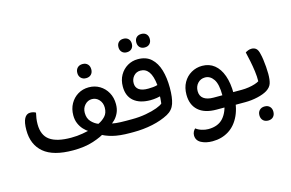

<svg xmlns="http://www.w3.org/2000/svg" viewBox="-115 -1024 2336 1539"><g transform="rotate(-15 1052.5 -254.5)"><path d="M380 16Q215 16 136.5 -50.5Q58 -117 58 -237Q58 -302 75 -333.5Q92 -365 123 -365Q138 -365 150 -361.5Q162 -358 169 -353Q164 -331 160.5 -308.5Q157 -286 157 -260Q157 -168 214.5 -127Q272 -86 390 -86Q440 -86 485.5 -94Q531 -102 564 -112L657 -58Q620 -31 548 -7.5Q476 16 380 16ZM857 0Q769 0 710.5 -15Q652 -30 610 -57L542 -98Q519 -112 498.5 -134Q478 -156 465 -186Q452 -216 452 -254Q452 -308 475.5 -350Q499 -392 539 -416Q579 -440 629 -440Q679 -440 719 -416Q759 -392 782.5 -350Q806 -308 806 -254Q806 -213 792 -182.5Q778 -152 757.5 -131.5Q737 -111 717 -100L694 -121Q733 -110 766.5 -106.5Q800 -103 849 -103H876V0ZM629 -137Q662 -152 687 -178.5Q712 -205 712 -250Q712 -289 688 -315.5Q664 -342 629 -342Q595 -342 570.5 -315.5Q546 -289 546 -250Q546 -205 571 -177.5Q596 -150 629 -137ZM875 0V-103Q881 -94 884.5 -81.5Q888 -69 888 -52Q888 -34 884 -21Q880 -8 875 0ZM629 -516Q603 -516 587 -532Q571 -548 571 -574Q571 -601 587 -617Q603 -633 629 -633Q656 -633 671.5 -617Q687 -601 687 -574Q687 -548 671.5 -532Q656 -516 629 -516Z M885 0H859V-103H898Q961 -103 1015.5 -113Q1070 -123 1107.5 -137Q1145 -151 1158 -164Q1160 -179 1162 -206.5Q1164 -234 1164 -256L1183 -228Q1163 -221 1135.5 -216.5Q1108 -212 1082 -212Q994 -212 944.5 -253.5Q895 -295 895 -374Q895 -428 918.5 -469Q942 -510 981 -533Q1020 -556 1067 -556Q1136 -556 1177.5 -518Q1219 -480 1238 -415.5Q1257 -351 1257 -268Q1257 -187 1240.5 -138Q1224 -89 1176 -63Q1118 -32 1042.5 -16Q967 0 885 0ZM1090 -306Q1109 -306 1129 -308Q1149 -310 1166 -315Q1158 -391 1132.5 -426.5Q1107 -462 1064 -462Q1030 -462 1008 -437.5Q986 -413 986 -378Q986 -342 1012.5 -323.5Q1039 -305 1090 -306ZM998 -632Q973 -632 958 -647.5Q943 -663 943 -688Q943 -714 958 -729Q973 -744 998 -744Q1024 -744 1039 -729Q1054 -714 1054 -688Q1054 -663 1039 -647.5Q1024 -632 998 -632ZM1147 -632Q1121 -632 1106 -647.5Q1091 -663 1091 -688Q1091 -714 1106 -729Q1121 -744 1147 -744Q1173 -744 1188 -729Q1203 -714 1203 -688Q1203 -663 1188 -647.5Q1173 -632 1147 -632Z M1707 0 1708 -103H1808V0ZM1551 -371Q1610 -371 1652 -337.5Q1694 -304 1716.5 -241Q1739 -178 1739 -91L1665 -2Q1649 -2 1622.5 -2Q1596 -2 1573 -2Q1475 -2 1423 -48.5Q1371 -95 1371 -180Q1371 -237 1395 -280Q1419 -323 1460.5 -347Q1502 -371 1551 -371ZM1550 -275Q1513 -275 1489 -249Q1465 -223 1465 -184Q1465 -143 1493.5 -122Q1522 -101 1575 -101Q1594 -101 1613.5 -101Q1633 -101 1648 -101Q1648 -194 1620 -234.5Q1592 -275 1550 -275ZM1478 235Q1422 235 1383.5 214Q1345 193 1345 151Q1345 135 1352 121Q1359 107 1369 99Q1387 114 1415.5 123Q1444 132 1470 132Q1552 132 1595 83Q1638 34 1649 -51L1739 -91Q1739 15 1705.5 88Q1672 161 1613 198Q1554 235 1478 235ZM1808 0V-103Q1814 -94 1817.5 -81.5Q1821 -69 1821 -52Q1821 -34 1817 -21Q1813 -8 1808 0Z M1792 0V-103H1810Q1838 -103 1867.5 -107.5Q1897 -112 1920 -119.5Q1943 -127 1955 -135Q1956 -174 1950 -218.5Q1944 -263 1935 -307Q1926 -351 1918 -384Q1927 -390 1940.5 -395.5Q1954 -401 1970 -401Q1993 -401 2008 -387.5Q2023 -374 2030 -339Q2035 -321 2039 -291.5Q2043 -262 2045.5 -230.5Q2048 -199 2048 -172Q2048 -121 2038 -92Q2028 -63 1995 -42Q1964 -23 1913.5 -11.5Q1863 0 1811 0ZM1951 190Q1925 190 1909 174Q1893 158 1893 131Q1893 105 1909 89Q1925 73 1951 73Q1978 73 1993.5 89Q2009 105 2009 131Q2009 158 1993.5 174Q1978 190 1951 190Z"/></g></svg>

Font: Baloo Bhaijaan 2 Medium
Style: Regular
Weight: 500
Designer: Sanskriti Dholi, Noopur Datye and Ek Type
Foundry: Ek Type
Version: Version 1.701